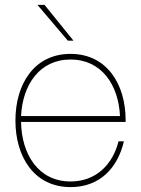

<svg xmlns="http://www.w3.org/2000/svg" viewBox="-20 -752 576 784"><path d="M268 12C387 12 460 -65 486 -175H464C440 -79 371 -11 268 -11C137 -11 68 -122 66 -254H493V-261C493 -409 416 -532 268 -532C120 -532 43 -409 43 -260C43 -111 120 12 268 12ZM66 -278C72 -405 141 -509 268 -509C395 -509 464 -405 470 -278ZM133 -732 257 -586H280L162 -732Z"/></svg>

Font: Aspekta 50
Style: Regular
Weight: 50
Designer: Ivo Dolenc
Version: Version 2.000